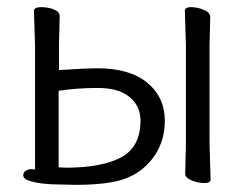

<svg xmlns="http://www.w3.org/2000/svg" viewBox="-20 -502 698 537"><path d="M192 15 148 14Q93 14 60 3Q45 -2 45 -12Q45 -19 51.5 -24Q58 -29 69 -29L76 -28Q78 -28 78 -29V-374L75 -471Q75 -482 95 -482Q115 -482 131 -475.5Q147 -469 147 -457L145 -378V-306Q218 -311 253 -311Q343 -311 392 -270.5Q441 -230 441 -164Q441 -98 400 -50.5Q359 -3 290 8Q250 15 192 15ZM165 -33Q265 -33 319 -62Q373 -91 373 -165Q373 -205 342.5 -230.5Q312 -256 253.5 -256Q195 -256 144 -248V-34ZM569 0Q569 10 551.5 10Q534 10 516 2.5Q498 -5 498 -15.5Q498 -26 498.5 -43Q499 -60 499.5 -77Q500 -94 500 -101V-375L497 -472Q497 -482 514.5 -482Q532 -482 550 -474.5Q568 -467 568 -454L566 -375V-101Z"/></svg>

Font: LXGW WenKai TC
Style: Regular
Weight: 400
Designer: LXGW / Fontworks Inc.
Foundry: LXGW / Fontworks Inc.
Version: Version 1.330